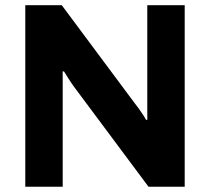

<svg xmlns="http://www.w3.org/2000/svg" viewBox="-20 -706 794 726"><path d="M75.6 0V-686.4H213.5L489.3 -315.8Q495.2 -308.9 503.9 -296.6Q512.7 -284.2 520.7 -272.2Q528.8 -260.1 532.1 -252.8L537.1 -253.2Q536.9 -270.3 536.9 -286.4Q536.9 -302.6 536.9 -315.8V-686.4H678.4V0H541.5L259 -379.1Q249 -392.8 238.2 -410.1Q227.4 -427.4 221.9 -436.1L216.9 -435.7Q217.1 -421.4 217.1 -406.7Q217.1 -392 217.1 -379.1V0Z"/></svg>

Font: Archivo SemiBold
Style: Regular
Weight: 600
Designer: Hector Gatti
Foundry: Omnibus-Type
Version: Version 2.001